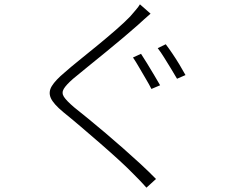

<svg xmlns="http://www.w3.org/2000/svg" viewBox="-20 -811 1040 885"><path d="M630 -563Q642 -545 658.5 -518Q675 -491 691 -464Q707 -437 718 -418L678 -401Q668 -421 652.5 -447Q637 -473 621.5 -500Q606 -527 593 -546ZM744 -607Q757 -590 774 -565Q791 -540 807 -513.5Q823 -487 835 -465L796 -448Q784 -469 768 -495Q752 -521 736.5 -546Q721 -571 707 -589ZM674 -748Q663 -739 645 -722.5Q627 -706 617 -697Q590 -673 551 -640Q512 -607 469 -572Q426 -537 386 -504.5Q346 -472 317 -448Q285 -420 274 -401.5Q263 -383 274.5 -365Q286 -347 321 -317Q351 -293 388.5 -262.5Q426 -232 466.5 -197.5Q507 -163 548 -127Q589 -91 628 -55Q667 -19 699 14L655 54Q643 40 628 24.5Q613 9 597 -7Q569 -36 528 -73.5Q487 -111 441.5 -150.5Q396 -190 352 -227.5Q308 -265 272 -294Q226 -332 214 -359.5Q202 -387 219 -414.5Q236 -442 278 -477Q305 -501 346 -534Q387 -567 431.5 -603.5Q476 -640 515.5 -674.5Q555 -709 580 -735Q590 -747 604.5 -763.5Q619 -780 625 -791Z"/></svg>

Font: Noto Sans JP Thin Light
Style: Regular
Weight: 300
Version: Version 2.004-H2;hotconv 1.0.118;makeotfexe 2.5.65603